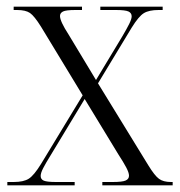

<svg xmlns="http://www.w3.org/2000/svg" viewBox="-20 -556 540 576"><path d="M2 0V-10H21Q51 -10 66.5 -20Q82 -30 103 -64L228 -270L103 -476Q83 -508 70 -517Q57 -526 31 -526H21V-536H226V-526H206Q178 -526 169 -521.5Q160 -517 160 -508Q160 -500 166.5 -486Q173 -472 186 -452L268 -316L347 -447Q360 -469 367.5 -484Q375 -499 375 -507Q375 -517 365.5 -521.5Q356 -526 328 -526H281V-536H468V-526H456Q427 -526 411.5 -516.5Q396 -507 375 -473L274 -306L425 -60Q444 -29 457 -19.5Q470 -10 493 -10H498V0H287V-10H318Q347 -10 357 -14.5Q367 -19 367 -29Q367 -38 358.5 -54Q350 -70 335 -93L234 -259L130 -87Q117 -66 109.5 -51.5Q102 -37 102 -28Q102 -18 111.5 -14Q121 -10 148 -10H204V0Z"/></svg>

Font: Noto Serif Display SemiCondensed Light
Style: Regular
Weight: 300
Width: 4
Designer: Monotype Design Team
Foundry: Monotype Imaging Inc.
Version: Version 2.009